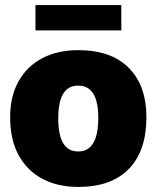

<svg xmlns="http://www.w3.org/2000/svg" viewBox="-20 -718 618 758"><path d="M289 20Q208 20 147.5 -12Q87 -44 53.5 -105.5Q20 -167 20 -255Q20 -338 53.5 -397.5Q87 -457 147.5 -488.5Q208 -520 289 -520Q419 -520 488.5 -450Q558 -380 558 -255Q558 -123 489 -51.5Q420 20 289 20ZM289 -120Q328 -120 348 -153Q368 -186 368 -252Q368 -317 348 -348.5Q328 -380 289 -380Q249 -380 229.5 -348Q210 -316 210 -251Q210 -185 229.5 -152.5Q249 -120 289 -120ZM120 -698H459V-598H120Z"/></svg>

Font: Moderustic ExtraBold
Style: Regular
Weight: 800
Designer: Tural Alisoy
Foundry: TAFT Foundry
Version: Version 2.120